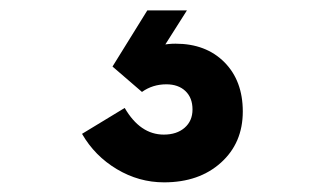

<svg xmlns="http://www.w3.org/2000/svg" viewBox="-20 -30 640 378"><path d="M303 329Q253.5 329 210 303Q166.5 277 141.5 233.5L225.5 182.5Q256 235 302.5 235Q328 235 343.5 221.5Q359 208 359 185.5Q359 162.5 345 149.2Q331 136 307.5 136Q280.5 136 259.5 151L201.5 101L270 -9.5H348L265.5 120.5L225.5 99Q245.5 78.5 271.5 67.2Q297.5 56 325.5 56Q385.5 56 421.8 92.5Q458 129 458 189.5Q458 251.5 415 290.2Q372 329 303 329Z"/></svg>

Font: Google Sans Code
Style: Regular
Weight: 400
Monospace: yes
Designer: Google Sans Code Authors
Foundry: Google LLC
Version: Version 6.000